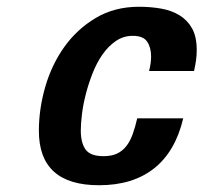

<svg xmlns="http://www.w3.org/2000/svg" viewBox="-20 -534 602 568"><path d="M95 -147Q95 -212 114 -277.5Q133 -343 170.5 -395.5Q208 -448 263.5 -481Q319 -514 391 -514Q426 -514 457 -508.5Q488 -503 511.5 -488.5Q535 -474 548.5 -449.5Q562 -425 562 -386Q562 -371 560 -356Q558 -341 554 -324H421Q427 -347 427 -367Q427 -393 415.5 -410.5Q404 -428 373 -428Q345 -428 322.5 -412.5Q300 -397 283 -372.5Q266 -348 254 -317.5Q242 -287 234 -256Q226 -225 222.5 -196.5Q219 -168 219 -148Q219 -112 233 -92Q247 -72 286 -72Q310 -72 326 -79.5Q342 -87 353.5 -101.5Q365 -116 372.5 -137Q380 -158 386 -184H522Q499 -86 436 -36Q373 14 273 14Q95 14 95 -147Z"/></svg>

Font: Perun
Style: Bold Italic
Weight: 700
Italic angle: -12°
Foundry: Copyright (c) Stefan Peev, Context Ltd, 2016
Version: Version 1.027